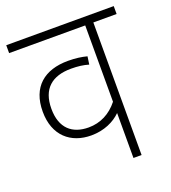

<svg xmlns="http://www.w3.org/2000/svg" viewBox="-118 -710 711 799"><g transform="rotate(-20 238.0 -311.0)"><path d="M476 -587V-622H0V-587H337V-249C303 -206 258 -183 206 -183C134 -183 86 -222 86 -309C86 -397 135 -438 220 -438C249 -438 274 -435 297 -428L302 -463C279 -469 252 -473 219 -473C114 -473 48 -419 48 -310C48 -203 115 -148 205 -148C262 -148 308 -170 337 -199V0H373V-587Z"/></g></svg>

Font: Noto Sans Devanagari SemiCondensed ExtraLight
Style: Regular
Weight: 200
Width: 4
Designer: Jelle Bosma - Monotype Design Team
Foundry: Monotype Imaging Inc.
Version: Version 2.004